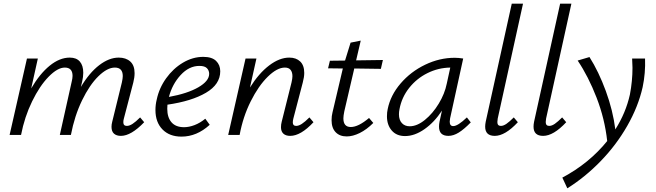

<svg xmlns="http://www.w3.org/2000/svg" viewBox="-20 -731 3556 1040"><path d="M584 -44Q584 -57 588 -72L640 -284Q645 -306 645 -319Q645 -365 602 -365Q561 -365 513 -318Q465 -271 424.5 -187.5Q384 -104 364 0H304L368 -287Q373 -307 373 -320Q373 -365 331 -365Q292 -365 243.5 -315.5Q195 -266 154 -182Q113 -98 94 0H32L126 -414H185L149 -252Q195 -331 249 -375Q303 -419 358 -419Q394 -419 412.5 -397.5Q431 -376 431 -337Q431 -315 425 -289L418 -260Q464 -337 517.5 -378Q571 -419 623 -419Q662 -419 685.5 -398Q709 -377 709 -335Q709 -311 702 -284L651 -89Q648 -79 648 -69Q648 -49 667 -49Q681 -49 698 -60Q715 -71 739 -95L761 -69Q690 5 635 5Q611 5 597.5 -7Q584 -19 584 -44Z M822 -135Q822 -164 829 -192Q842 -254 880 -307Q918 -360 971 -391.5Q1024 -423 1081 -423Q1128 -423 1150.5 -401Q1173 -379 1173 -345Q1173 -274 1095.5 -228.5Q1018 -183 887 -164Q886 -156 886 -142Q886 -95 909 -68.5Q932 -42 977 -42Q1004 -42 1034 -53.5Q1064 -65 1092 -88L1116 -55Q1046 9 963 9Q898 9 860 -30Q822 -69 822 -135ZM1113 -331Q1113 -349 1101 -361.5Q1089 -374 1060 -374Q1004 -374 958.5 -324.5Q913 -275 895 -206Q995 -224 1054 -258Q1113 -292 1113 -331Z M1502 -42Q1502 -57 1506 -72L1559 -284Q1564 -306 1564 -318Q1564 -340 1554 -352.5Q1544 -365 1523 -365Q1481 -365 1430.5 -315.5Q1380 -266 1338 -182Q1296 -98 1278 0H1216L1310 -414H1369L1334 -257Q1382 -334 1438 -376.5Q1494 -419 1547 -419Q1584 -419 1606 -398Q1628 -377 1628 -336Q1628 -314 1620 -284L1569 -89Q1566 -77 1566 -68Q1566 -49 1584 -49Q1598 -49 1615 -60Q1632 -71 1656 -95L1678 -69Q1609 5 1552 5Q1528 5 1515 -7Q1502 -19 1502 -42Z M1776 -80Q1776 -103 1781 -122L1837 -360L1757 -361L1767 -402L1849 -403L1879 -500L1934 -511L1909 -404L2054 -406L2043 -358L1899 -360L1845 -128Q1840 -103 1840 -90Q1840 -43 1880 -43Q1921 -43 1979 -92L2002 -65Q1966 -29 1928.5 -10.5Q1891 8 1858 8Q1820 8 1798 -15Q1776 -38 1776 -80Z M2076 -101Q2076 -123 2080 -140Q2095 -215 2150 -279Q2205 -343 2283 -380.5Q2361 -418 2443 -418Q2463 -418 2489 -414L2418 -90Q2416 -76 2416 -72Q2416 -48 2435 -48Q2460 -48 2509 -95L2530 -68Q2494 -31 2465 -13Q2436 5 2409 5Q2358 5 2358 -45Q2358 -58 2361 -73L2374 -132Q2333 -69 2279.5 -31.5Q2226 6 2174 6Q2128 6 2102 -24Q2076 -54 2076 -101ZM2400 -278 2419 -365Q2354 -364 2295.5 -335Q2237 -306 2196.5 -255Q2156 -204 2144 -140Q2141 -125 2141 -112Q2141 -81 2157 -64Q2173 -47 2199 -47Q2239 -47 2281.5 -81.5Q2324 -116 2356.5 -169.5Q2389 -223 2400 -278Z M2608 -45Q2608 -57 2611 -72L2752 -711H2813L2676 -89Q2674 -75 2674 -70Q2674 -49 2693 -49Q2707 -49 2723.5 -60.5Q2740 -72 2763 -95L2785 -69Q2716 5 2660 5Q2608 5 2608 -45Z M2870 -45Q2870 -57 2873 -72L3014 -711H3075L2938 -89Q2936 -75 2936 -70Q2936 -49 2955 -49Q2969 -49 2985.5 -60.5Q3002 -72 3025 -95L3047 -69Q2978 5 2922 5Q2870 5 2870 -45Z M3269 33Q3256 -87 3211.5 -202Q3167 -317 3109 -403L3173 -422Q3223 -343 3261.5 -238Q3300 -133 3313 -30Q3370 -120 3392 -219Q3406 -292 3406 -364Q3406 -380 3404 -414H3474Q3477 -335 3461 -259Q3437 -153 3377.5 -49Q3318 55 3233.5 142Q3149 229 3053 289L3026 231Q3171 154 3269 33Z"/></svg>

Font: LXGW Bright GB
Style: Italic
Weight: 400
Italic angle: -12°
Designer: Christian Thalmann (Catharsis Fonts)
Foundry: LXGW / Christian Thalmann (Catharsis Fonts) / Fontworks Inc.
Version: Version 5.510